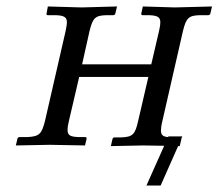

<svg xmlns="http://www.w3.org/2000/svg" viewBox="-20 -450 676 594"><path d="M501 -28 500 -26C484 -27 478 -33 478 -46C478 -53 479 -62 482 -74L546 -354C556 -395 564 -402 598 -403H624C628 -403 630 -405 631 -409L636 -430L521 -427L422 -430L417 -408C417 -405 418 -403 422 -403H442C467 -402 476 -397 476 -381C476 -375 475 -366 472 -354L448 -251H234L257 -354C267 -395 275 -402 309 -403H330C334 -403 336 -405 337 -409L342 -430L232 -427L128 -430L124 -408C123 -405 125 -403 128 -403H153C178 -402 187 -397 187 -381C187 -374 185 -365 183 -354L119 -75C109 -37 103 -28 66 -26H41C37 -26 35 -24 34 -21L29 0L134 -2L243 0L248 -21C248 -24 247 -26 243 -26H222C198 -27 189 -31 189 -48C189 -55 190 -63 193 -75L225 -212H439L407 -74C398 -35 391 -26 355 -25H334C331 -25 329 -23 328 -20L323 2L422 0L488 1L433 124H477L531 2H536L541 -19V-21L544 -28Z"/></svg>

Font: Libertinus Serif
Style: Italic
Weight: 400
Italic angle: -12°
Designer: Philipp H. Poll, Khaled Hosny
Foundry: Caleb Maclennan
Version: Version 7.050;RELEASE